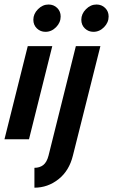

<svg xmlns="http://www.w3.org/2000/svg" viewBox="-20 -623 506 859"><path d="M0 0 104.2 -416.7H213.9L109.7 0ZM183.3 -480.6Q161.1 -480.6 145.1 -495.8Q129.2 -511.1 129.2 -534.7Q129.2 -561.1 150 -581.9Q170.8 -602.8 197.2 -602.8Q220.1 -602.8 235.8 -587.5Q251.4 -572.2 251.4 -549.3Q251.4 -522.2 230.9 -501.4Q210.4 -480.6 183.3 -480.6ZM134 216.7V127.8Q157.6 127.8 173.6 115.3Q189.6 102.8 197.2 72.9L319.4 -416.7H429.2L306.2 72.9Q289.6 141 241.7 178.8Q193.8 216.7 134 216.7ZM397.9 -480.6Q375.7 -480.6 359.7 -495.8Q343.8 -511.1 343.8 -534.7Q343.8 -561.1 364.6 -581.9Q385.4 -602.8 411.8 -602.8Q434.7 -602.8 450.3 -587.5Q466 -572.2 466 -549.3Q466 -522.2 445.5 -501.4Q425 -480.6 397.9 -480.6Z"/></svg>

Font: Afacad SemiBold
Style: Italic
Weight: 600
Italic angle: -14°
Designer: Kristian Moeller
Foundry: Dicotype
Version: Version 1.000